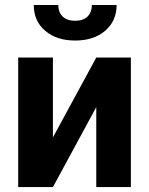

<svg xmlns="http://www.w3.org/2000/svg" viewBox="-20 -763 607 783"><path d="M354.5 -742.7C354.5 -701.7 329.1 -678.2 286.6 -678.2C243.7 -678.2 217.8 -701.7 217.8 -742.7H117.7C117.7 -698.7 133.3 -663.6 164.6 -637.2C195.3 -610.8 236.3 -597.7 286.6 -597.7C336.9 -597.7 377.9 -610.8 409.2 -637.7C439.9 -664.6 455.6 -699.2 455.6 -742.7ZM195.8 -202.6V-528.3H54.2V0H195.8L372.6 -326.2V0H513.7V-528.3H372.6Z"/></svg>

Font: Roboto
Style: Bold
Weight: 700
Designer: Google
Version: Version 2.137; 2017